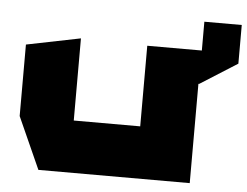

<svg xmlns="http://www.w3.org/2000/svg" viewBox="-48 -698 975 757"><g transform="rotate(5 439.5 -319.5)"><path d="M130 0 38 -205V-488L251 -531H252V-206H515V-525H731V-639H879V-486L732 -393H729V0Z"/></g></svg>

Font: Foldit Thin ExtraBold
Style: Regular
Weight: 800
Version: Version 1.003